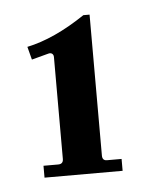

<svg xmlns="http://www.w3.org/2000/svg" viewBox="-33 -711 254 338"><g transform="rotate(-5 93.5 -542.5)"><path d="M137 -682V-433Q137 -424 145 -424H171V-403H33V-424H59Q68 -424 68 -433V-613Q68 -617 65.5 -619Q63 -621 59 -620L29 -612L23 -635Q71 -645 126 -682Z"/></g></svg>

Font: Unna
Style: Regular
Weight: 400
Designer: Jorge de Buen U.
Foundry: Omnibus-Type
Version: Version 2.006;PS 002.006;hotconv 1.0.70;makeotf.lib2.5.58329